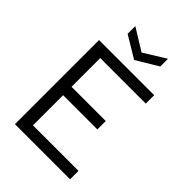

<svg xmlns="http://www.w3.org/2000/svg" viewBox="-260 -1019 1130 1130"><g transform="rotate(45 304.5 -454.5)"><path d="M450 -909V-845L314 -763L178 -845V-909L314 -825ZM544 -630H165V-391H450V-321H165V-70H544V0H85V-700H544Z"/></g></svg>

Font: Albert Sans
Style: Regular
Weight: 400
Designer: Andreas Rasmussen
Foundry: a.Foundry
Version: Version 1.025